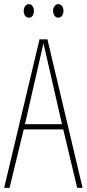

<svg xmlns="http://www.w3.org/2000/svg" viewBox="-20 -903 417 923"><path d="M351 0 284 -281H94L26 0H0L170 -714H208L377 0ZM208 -612Q204 -629 201 -642Q198 -655 195 -668Q192 -681 189 -695Q186 -681 183 -668.5Q180 -656 177 -642.5Q174 -629 170 -612L100 -306H278ZM94 -850Q94 -863 100.5 -873Q107 -883 119 -883Q130 -883 136.5 -873.5Q143 -864 143 -850Q143 -836 136.5 -827Q130 -818 119 -818Q107 -818 100.5 -827.5Q94 -837 94 -850ZM235 -851Q235 -864 242 -873.5Q249 -883 260 -883Q271 -883 278 -874Q285 -865 285 -851Q285 -837 278 -827.5Q271 -818 260 -818Q249 -818 242 -828Q235 -838 235 -851Z"/></svg>

Font: Noto Sans Khmer ExtraCondensed Thin
Style: Regular
Weight: 250
Width: 2
Designer: Danh Hong and the Monotype Design Team
Foundry: Monotype Imaging Inc.
Version: Version 2.004